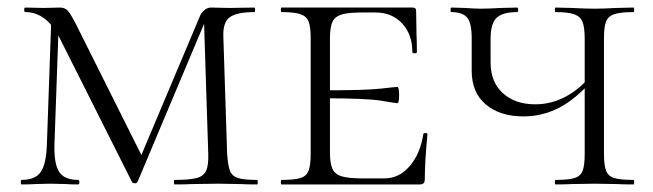

<svg xmlns="http://www.w3.org/2000/svg" viewBox="-20 -488 1728 508"><path d="M116 -446 136 -443 124 -104Q123 -53 137 -32.5Q151 -12 187 -12Q190 -12 190 -6Q190 0 187 0Q166 0 155 -1L113 -2L73 -1Q60 0 37 0Q35 0 35 -6Q35 -12 37 -12Q73 -12 87.5 -32.5Q102 -53 104 -104ZM660 0Q632 0 616 -1L557 -2L489 -1Q472 0 442 0Q440 0 440 -6Q440 -12 442 -12Q482 -12 500.5 -17Q519 -22 525.5 -36.5Q532 -51 531 -81L519 -456H533L344 -7Q342 -3 337 -3Q331 -3 329 -7L139 -385Q104 -456 47 -456Q44 -456 44 -462Q44 -468 47 -468L95 -467L139 -468Q152 -468 160 -459Q168 -450 185 -416L359 -68L336 -35L508 -443Q512 -454 520.5 -461Q529 -468 538 -468L588 -467L653 -468Q655 -468 655 -462Q655 -456 653 -456Q607 -456 588 -442.5Q569 -429 571 -389L581 -81Q583 -50 588.5 -36Q594 -22 609.5 -17Q625 -12 660 -12Q662 -12 662 -6Q662 0 660 0Z M725 -12Q759 -12 775 -17Q791 -22 796.5 -36.5Q802 -51 802 -81V-387Q802 -417 796.5 -431Q791 -445 775 -450.5Q759 -456 725 -456Q723 -456 723 -462Q723 -468 725 -468H1071Q1081 -468 1081 -460L1082 -398Q1083 -379 1083 -350Q1083 -347 1077 -347Q1071 -347 1071 -350Q1071 -397 1044 -426Q1017 -455 973 -455H939Q901 -455 883.5 -449.5Q866 -444 859.5 -430Q853 -416 853 -386V-85Q853 -56 859.5 -41.5Q866 -27 884 -21.5Q902 -16 939 -16H997Q1036 -16 1064 -48.5Q1092 -81 1100 -133Q1100 -136 1105.5 -136Q1111 -136 1111 -133Q1104 -61 1104 -15Q1104 -7 1101 -3.5Q1098 0 1089 0H725Q723 0 723 -6Q723 -12 725 -12ZM833 -228V-249Q948 -249 987 -253.5Q1026 -258 1031 -258Q1036 -258 1036 -237Q1036 -215 1031 -215Q1027 -215 988.5 -221.5Q950 -228 833 -228Z M1228 -301V-387Q1228 -428 1215.5 -442Q1203 -456 1174 -456Q1172 -456 1172 -462Q1172 -468 1174 -468L1209 -467Q1239 -465 1252 -465Q1269 -465 1307 -467L1348 -468Q1351 -468 1351 -462Q1351 -456 1348 -456Q1310 -456 1294 -441Q1278 -426 1278 -385V-323Q1278 -271 1310.5 -241.5Q1343 -212 1396 -212Q1439 -212 1477 -232.5Q1515 -253 1544 -289L1548 -277Q1504 -226 1459.5 -203Q1415 -180 1365 -180Q1303 -180 1265.5 -211.5Q1228 -243 1228 -301ZM1450 -12Q1485 -12 1500.5 -17Q1516 -22 1521.5 -36Q1527 -50 1527 -81V-385Q1527 -415 1521.5 -429.5Q1516 -444 1500 -450Q1484 -456 1450 -456Q1448 -456 1448 -462Q1448 -468 1450 -468L1492 -467Q1530 -465 1553 -465Q1574 -465 1612 -467L1656 -468Q1658 -468 1658 -462Q1658 -456 1656 -456Q1622 -456 1605.5 -450.5Q1589 -445 1583.5 -431Q1578 -417 1578 -387V-81Q1578 -51 1583.5 -36.5Q1589 -22 1605 -17Q1621 -12 1656 -12Q1658 -12 1658 -6Q1658 0 1656 0Q1628 0 1612 -1L1553 -2L1492 -1Q1477 0 1450 0Q1448 0 1448 -6Q1448 -12 1450 -12Z"/></svg>

Font: Cormorant SC Light
Style: Regular
Weight: 300
Designer: Christian Thalmann (Catharsis Fonts)
Foundry: Catharsis Fonts
Version: Version 4.000